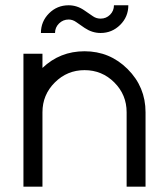

<svg xmlns="http://www.w3.org/2000/svg" viewBox="-20 -704 628 724"><path d="M299.3 -598.6 267.6 -620.6Q253.9 -630.4 238.8 -630.4Q217.8 -630.4 202.6 -615.5Q187.5 -600.6 187.5 -579.6H134.3Q134.3 -623 164.8 -653.6Q195.3 -684.1 238.8 -684.1Q270.5 -684.1 297.9 -665L330.6 -642.6Q343.3 -633.8 359.4 -633.8Q380.4 -633.8 395 -648.4Q409.7 -663.1 409.7 -684.1H463.9Q463.9 -640.6 433.1 -610.1Q402.3 -579.6 359.4 -579.6Q327.6 -579.6 299.3 -598.6ZM68.4 0V-501.5H140.1V-447.8Q206.1 -510.7 298.8 -510.7Q394 -510.7 461.4 -443.4Q528.8 -376 528.8 -280.8V0H457.5V-280.8Q457.5 -346.7 411.1 -393.1Q364.7 -439.5 298.8 -439.5Q233.4 -439.5 186.8 -393.1Q140.1 -346.7 140.1 -280.8V0Z"/></svg>

Font: Basically A Sans Serif
Style: Regular
Weight: 400
Designer: Hyung-Suk Kim
Foundry: Mental Design
Version: 1.000